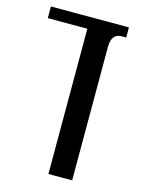

<svg xmlns="http://www.w3.org/2000/svg" viewBox="-110 -779 626 844"><g transform="rotate(15 203.0 -357.0)"><path d="M370 -714H15V-661H195V0H303V-607C303 -656 325 -668 351 -668H370Z"/></g></svg>

Font: Noto Serif Georgian Condensed Medium
Style: Regular
Weight: 500
Width: 3
Designer: Monotype Design Team, Akaki Razmadze
Foundry: Google LLC
Version: Version 2.003